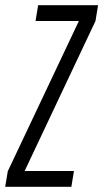

<svg xmlns="http://www.w3.org/2000/svg" viewBox="-52 -720 398 740"><path d="M-32 0 -22 -60 252 -639H85L95 -700H326L316 -639L43 -61H233L223 0Z"/></svg>

Font: Georama ExtraCondensed
Style: Italic
Weight: 400
Width: 2
Italic angle: -9°
Designer: Jean-Baptiste Levee
Foundry: Production Type
Version: Version 1.000